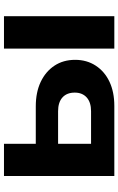

<svg xmlns="http://www.w3.org/2000/svg" viewBox="170 -780 609 990"><g transform="rotate(-90 475.0 -284.5)"><path d="M720 -569H887V0H720ZM63 0V-569H229V-43L175 -120H397Q443 -120 468 -142.5Q493 -165 493 -204Q493 -245 468 -267.5Q443 -290 397 -290H176V-405H422Q495 -405 548.5 -379.5Q602 -354 632 -308.5Q662 -263 662 -202Q662 -142 632 -96Q602 -50 549 -25Q496 0 424 0Z"/></g></svg>

Font: Unbounded Medium
Style: Regular
Weight: 500
Designer: Luke Prowse, Jean-Baptiste Morizot, Fátima Lázaro, Florian Runge
Foundry: NaN
Version: Version 1.700